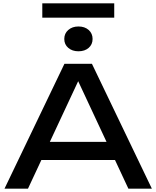

<svg xmlns="http://www.w3.org/2000/svg" viewBox="-20 -1133 939 1153"><path d="M184 -172V-281H708V-172ZM532 -750 892 0H751L424 -700H475L148 0H7L367 -750ZM451 -825Q414 -825 390 -845.5Q366 -866 366 -899Q366 -932 390 -953Q414 -974 451 -974Q489 -974 512.5 -953Q536 -932 536 -899Q536 -866 512.5 -845.5Q489 -825 451 -825ZM234 -1027V-1113H666V-1027Z"/></svg>

Font: Bounded
Style: Regular
Weight: 400
Designer: Vlad Churkin
Version: Version 1.0